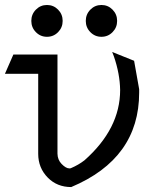

<svg xmlns="http://www.w3.org/2000/svg" viewBox="-20 -758 602 778"><path d="M346.2 -627.7Q327.6 -646.5 327.6 -673.3Q327.6 -700.2 346.2 -719Q364.7 -737.8 391.1 -737.8Q417.5 -737.8 436 -719Q454.6 -700.2 454.6 -673.3Q454.6 -646.5 436 -627.7Q417.5 -608.9 391.1 -608.9Q364.7 -608.9 346.2 -627.7ZM125.5 -627.7Q106.9 -646.5 106.9 -673.3Q106.9 -700.2 125.5 -719Q144 -737.8 170.4 -737.8Q196.8 -737.8 215.3 -719Q233.9 -700.2 233.9 -673.3Q233.9 -646.5 215.3 -627.7Q196.8 -608.9 170.4 -608.9Q144 -608.9 125.5 -627.7ZM322.3 -108.4Q466.8 -236.3 466.8 -393.1Q465.8 -459 441.4 -529.8L434.6 -547.4L523.4 -511.7L543.9 -396.5V-383.8V-382.8Q543.9 -115.7 268.6 0Q211.4 0 173.8 -38.1Q134.8 -77.6 134.8 -134.8V-135.3V-459H0L34.2 -537.1H212.9V-135.3Q213.4 -110.4 229.5 -93.8Q247.1 -75.7 260.7 -75.7Q264.2 -75.2 267.6 -76.7Q298.3 -89.8 322.3 -108.4Z"/></svg>

Font: NovaMono
Style: Regular
Weight: 400
Monospace: yes
Version: Version 1.2